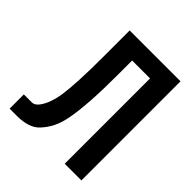

<svg xmlns="http://www.w3.org/2000/svg" viewBox="-197 -859 993 993"><g transform="rotate(45 300.0 -362.5)"><path d="M30 -104H88Q108.5 -104 125.5 -126.2Q142.5 -148.5 153.5 -180.2Q164.5 -212 169 -242Q183 -338.5 183 -525V-725H555V0H433V-624H302V-518Q302 -302 281 -191Q272 -140 253.8 -104.2Q235.5 -68.5 210 -42Q190 -20.5 157.2 -10.2Q124.5 0 86 0H30Z"/></g></svg>

Font: JuliaMono
Style: Bold
Weight: 700
Monospace: yes
Designer: cormullion
Foundry: corm
Version: Version 0.055; ttfautohint (v1.8.4)